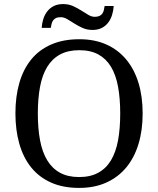

<svg xmlns="http://www.w3.org/2000/svg" viewBox="-20 -919 782 949"><path d="M685.1 -357.9Q685.1 -275.4 664.6 -207.5Q644 -139.6 604 -91.3Q564 -43 505.4 -16.6Q446.8 9.8 371.1 9.8Q291.5 9.8 232.4 -16.6Q173.3 -43 134.3 -91.3Q95.2 -139.6 75.7 -207.8Q56.2 -275.9 56.2 -358.9Q56.2 -441.9 75.7 -509.5Q95.2 -577.1 134.3 -625Q173.3 -672.9 232.9 -699Q292.5 -725.1 372.1 -725.1Q447.8 -725.1 505.9 -699Q564 -672.9 604 -624.8Q644 -576.7 664.6 -509Q685.1 -441.4 685.1 -357.9ZM167 -357.9Q167 -283.7 178 -225.3Q189 -167 213.4 -126.7Q237.8 -86.4 276.6 -65.2Q315.4 -43.9 371.1 -43.9Q426.8 -43.9 465.6 -65.2Q504.4 -86.4 528.6 -126.7Q552.7 -167 563.5 -225.3Q574.2 -283.7 574.2 -357.9Q574.2 -432.1 563.5 -490.5Q552.7 -548.8 528.6 -588.9Q504.4 -628.9 466.1 -649.9Q427.7 -670.9 372.1 -670.9Q316.4 -670.9 277.3 -649.9Q238.3 -628.9 213.6 -588.9Q189 -548.8 178 -490.5Q167 -432.1 167 -357.9ZM448.2 -835.9Q462.9 -835.9 471.9 -840.3Q481 -844.7 486.1 -852.3Q491.2 -859.9 493.4 -869.4Q495.6 -878.9 497.1 -889.2H542Q540.5 -866.2 533.9 -845Q527.3 -823.7 514.6 -807.1Q502 -790.5 482.9 -780.8Q463.9 -771 437 -771Q410.2 -771 388.4 -780.8Q366.7 -790.5 347.9 -802.5Q329.1 -814.5 312.7 -824.2Q296.4 -834 280.3 -834Q265.1 -834 256.3 -829.6Q247.6 -825.2 242.4 -817.9Q237.3 -810.5 234.9 -801Q232.4 -791.5 231 -781.2H186Q187.5 -804.2 194.1 -825.2Q200.7 -846.2 213.6 -862.8Q226.6 -879.4 245.8 -889.2Q265.1 -898.9 292 -898.9Q318.8 -898.9 340.6 -889.2Q362.3 -879.4 381.1 -867.4Q399.9 -855.5 416.3 -845.7Q432.6 -835.9 448.2 -835.9Z"/></svg>

Font: Droid Serif
Style: Regular
Weight: 400
Version: Version 1.00 build 112